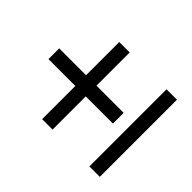

<svg xmlns="http://www.w3.org/2000/svg" viewBox="-130 -697 859 859"><g transform="rotate(-45 300.0 -267.5)"><path d="M266 -127V-299H56V-365H266V-535H334V-365H544V-299H334V-127ZM56 0V-66H544V0Z"/></g></svg>

Font: Nunito Sans 7pt
Style: Regular
Weight: 400
Designer: Vernon Adams
Foundry: Vernon Adams
Version: Version 3.101;gftools[0.9.27]